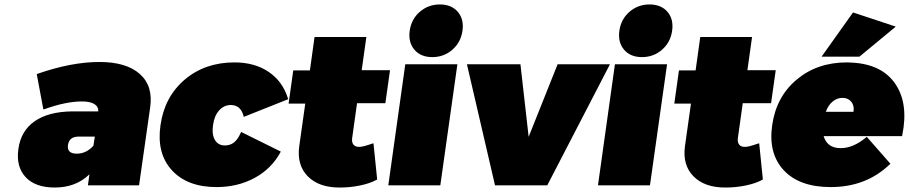

<svg xmlns="http://www.w3.org/2000/svg" viewBox="-20 -837 4104 867"><path d="M63 -164.1Q74.2 -246.1 136.2 -289.3Q198.2 -332.5 304.2 -334H423.8Q424.8 -355.5 406 -367.2Q387.2 -378.9 350.1 -378.9Q277.8 -378.9 181.2 -344.2L175.8 -342.8L146 -502L149.9 -503.9Q302.7 -557.1 429.2 -557.1Q549.8 -557.1 610.8 -503.4Q671.9 -449.7 658.2 -353L607.9 0H377L383.8 -49.8Q322.8 9.8 227.1 9.8Q139.2 9.8 95.5 -37.4Q51.8 -84.5 63 -164.1ZM287.1 -183.1Q281.2 -143.1 326.2 -143.1Q370.1 -143.1 401.9 -179.2L408.2 -220.2H335Q293 -220.2 287.1 -183.1Z M704.6 -271Q722.7 -399.9 814.2 -477.5Q905.8 -555.2 1038.6 -555.2Q1129.4 -555.2 1192.4 -512.9Q1255.4 -470.7 1279.8 -394L1281.7 -389.2L1080.6 -309.1L1079.6 -314Q1066.4 -362.8 1022 -362.8Q991.7 -362.8 969.7 -338.6Q947.8 -314.5 941.9 -272Q936 -229 950.7 -204.6Q965.3 -180.2 995.6 -180.2Q1018.6 -180.2 1035.6 -192.9Q1052.7 -205.6 1065.9 -234.9L1068.8 -241.2L1247.6 -152.8L1245.6 -147.9Q1204.6 -73.7 1128.7 -33Q1052.7 7.8 958 7.8Q825.7 7.8 756.1 -68.4Q686.5 -144.5 704.6 -271Z M1283.2 -369.1 1304.2 -519H1379.4L1400.4 -669.9H1634.3L1613.3 -520H1741.2L1720.2 -371.1H1592.3L1570.3 -213.9Q1567.4 -194.3 1576.4 -183.6Q1585.4 -172.9 1603.5 -173.8Q1619.1 -173.8 1659.2 -188L1666.5 -189.9L1683.1 -26.9L1680.2 -24.9Q1650.9 -8.8 1606.2 0.5Q1561.5 9.8 1516.1 9.8Q1420.9 10.7 1370.1 -40.5Q1319.3 -91.8 1331.5 -178.2L1358.4 -369.1Z M1851.3 -612.5Q1822.8 -646 1830.1 -698.2Q1837.4 -750.5 1875.7 -783.7Q1914.1 -816.9 1966.3 -816.9Q2018.6 -816.9 2047.1 -783.7Q2075.7 -750.5 2068.4 -698.2Q2061 -646 2022.7 -612.5Q1984.4 -579.1 1932.1 -579.1Q1879.9 -579.1 1851.3 -612.5ZM1733.4 0 1810.1 -546.9H2045.4L1968.3 0Z M2088.4 -546.9H2330.1L2367.2 -219.2L2498 -546.9H2734.4L2451.2 0H2215.3Z M2798.1 -612.5Q2769.5 -646 2776.9 -698.2Q2784.2 -750.5 2822.5 -783.7Q2860.8 -816.9 2913.1 -816.9Q2965.3 -816.9 2993.9 -783.7Q3022.5 -750.5 3015.1 -698.2Q3007.8 -646 2969.5 -612.5Q2931.2 -579.1 2878.9 -579.1Q2826.7 -579.1 2798.1 -612.5ZM2680.2 0 2756.8 -546.9H2992.2L2915 0Z M3024.9 -369.1 3045.9 -519H3121.1L3142.1 -669.9H3376L3355 -520H3482.9L3461.9 -371.1H3334L3312 -213.9Q3309.1 -194.3 3318.1 -183.6Q3327.1 -172.9 3345.2 -173.8Q3360.8 -173.8 3400.9 -188L3408.2 -189.9L3424.8 -26.9L3421.9 -24.9Q3392.6 -8.8 3347.9 0.5Q3303.2 9.8 3257.8 9.8Q3162.6 10.7 3111.8 -40.5Q3061 -91.8 3073.2 -178.2L3100.1 -369.1Z M3466.8 -271Q3484.9 -399.9 3577.4 -477.5Q3669.9 -555.2 3804.2 -555.2Q3808.1 -555.2 3816.2 -554.7Q3824.2 -554.2 3828.1 -554.2Q3962.4 -546.9 4022.9 -458.3Q4083.5 -369.6 4054.2 -226.1L4053.2 -222.2H3699.2Q3715.8 -168 3775.9 -168Q3832.5 -168 3890.1 -215.8L3894 -219.2L4001 -97.2L3997.1 -94.2Q3890.6 7.8 3731 7.8Q3590.3 7.8 3519.5 -67.9Q3448.7 -143.6 3466.8 -271ZM3689.9 -581.1 3832 -780.8 4024.9 -716.8 3860.8 -581.1ZM3709 -332H3834Q3838.4 -359.9 3824.2 -377.4Q3810.1 -395 3784.2 -395Q3759.3 -395 3739.5 -378.2Q3719.7 -361.3 3709 -332Z"/></svg>

Font: Trueno UltraBlack
Style: Italic
Weight: 950
Designer: Julieta Ulanovsky
Foundry: Julieta Ulanovsky
Version: Version 3.001b | FøM Fix